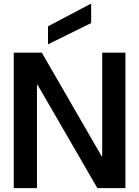

<svg xmlns="http://www.w3.org/2000/svg" viewBox="-20 -972 719 992"><path d="M51 0V-700H196L505 -165H508V-700H628V0H483L174 -534H171V0ZM228 -743V-836L448 -952H451V-853Z"/></svg>

Font: DM Sans 36pt SemiBold
Style: Regular
Weight: 600
Designer: Colophon Foundry, Jonny Pinhorn
Foundry: Colophon Foundry
Version: Version 4.004;gftools[0.9.30]